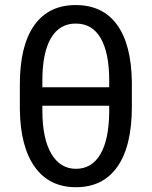

<svg xmlns="http://www.w3.org/2000/svg" viewBox="-20 -741 609 770"><path d="M508.8 -312.5Q508.8 -155.8 451.2 -73Q393.6 9.8 284.7 9.8Q177.7 9.8 119.6 -71.3Q61.5 -152.3 59.6 -302.7V-402.8Q59.6 -557.6 117.2 -639.2Q174.8 -720.7 283.7 -720.7Q392.1 -720.7 449.5 -641.6Q506.8 -562.5 508.8 -412.6ZM149.9 -391.1H418V-418Q418 -528.8 384 -587.6Q350.1 -646.5 283.7 -646.5Q218.3 -646.5 184.1 -587.6Q149.9 -528.8 149.9 -418ZM418 -316.9H149.9V-297.9Q149.9 -186 185.5 -125Q221.2 -64 284.7 -64Q348.1 -64 382.6 -122.6Q417 -181.2 418 -292Z"/></svg>

Font: RobotoInd
Style: Regular
Weight: 400
Designer: Google
Version: Version 2.001101; 2014